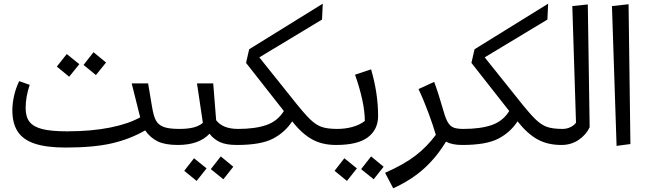

<svg xmlns="http://www.w3.org/2000/svg" viewBox="-20 -786 3511 1041"><path d="M964 -43 944 0Q875 0 835 -19.5Q795 -39 767 -79Q686 -32 587 -9Q488 14 336 14Q231 14 167.5 -7.5Q104 -29 75.5 -73.5Q47 -118 47 -188Q47 -226 56.5 -267.5Q66 -309 84 -346L141 -326Q119 -261 119 -200Q119 -152 140.5 -125Q162 -98 210 -86Q258 -74 343 -74L344 -72L345 -74Q476 -74 577.5 -94.5Q679 -115 740 -150L694 -334H783L804 -209Q812 -159 824.5 -134.5Q837 -110 865.5 -98.5Q894 -87 952 -87ZM433 -434 487 -503 555 -447 500 -379ZM288 -425 342 -493 410 -438 355 -370Z M1284 -41 1264 0Q1205 0 1171.5 -16Q1138 -32 1116 -61Q1059 0 944 0L924 -42L951 -87Q999 -87 1029.5 -95Q1060 -103 1080 -120L1048 -334H1136L1152 -134Q1188 -87 1271 -87ZM1123 131 1177 62 1245 118 1191 186ZM979 140 1032 72 1100 127 1046 195Z M1822 -43 1802 0Q1727 0 1672 -30.5Q1617 -61 1564 -128Q1525 -68 1459.5 -34Q1394 0 1264 0L1244 -41L1271 -87Q1363 -87 1424 -108Q1485 -129 1519 -184L1314 -445L1331 -519L1730 -766L1726 -680L1386 -475L1566 -250Q1626 -174 1659 -141.5Q1692 -109 1723.5 -98Q1755 -87 1809 -87Z M1782 -43 1809 -87Q1851 -87 1890 -97.5Q1929 -108 1958 -130Q1958 -230 1905 -381L1992 -410Q2030 -280 2030 -157Q2030 -84 1975 -42Q1920 0 1802 0ZM1938 131 1992 62 2060 118 2006 186ZM1794 140 1847 72 1915 127 1861 195Z M2486 0Q2431 0 2398 -18Q2348 65 2280 127Q2212 189 2112 235L2068 151Q2170 106 2233 57.5Q2296 9 2343 -55Q2330 -101 2303 -174Q2276 -247 2249 -303L2334 -342Q2356 -284 2385 -183Q2397 -140 2410 -120Q2423 -100 2441.5 -93.5Q2460 -87 2493 -87L2506 -41Z M3044 -43 3024 0Q2949 0 2894 -30.5Q2839 -61 2786 -128Q2747 -68 2681.5 -34Q2616 0 2486 0L2466 -41L2493 -87Q2585 -87 2646 -108Q2707 -129 2741 -184L2536 -445L2553 -519L2952 -766L2948 -680L2608 -475L2788 -250Q2848 -174 2881 -141.5Q2914 -109 2945.5 -98Q2977 -87 3031 -87Z M3004 -41 3031 -87Q3052 -87 3072.5 -96.5Q3093 -106 3103 -121L3083 -753L3167 -762L3177 -96Q3157 -54 3116.5 -27Q3076 0 3024 0Z M3323 5 3298 -753 3388 -763 3398 -5Z"/></svg>

Font: FiraGO Book
Style: Italic
Weight: 350
Italic angle: -8°
Designer: bBox Type GmbH
Foundry: bBox Type GmbH
Version: Version 1.001